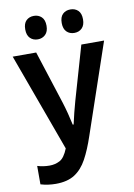

<svg xmlns="http://www.w3.org/2000/svg" viewBox="-99 -975 729 1047"><g transform="rotate(-10 265.0 -451.5)"><path d="M124 10Q102 10 81 7Q60 4 40 -2V-104Q72 -94 108 -94Q138 -94 164 -107.5Q190 -121 210 -171L12 -714H142L237 -419Q246 -391 255 -356Q264 -321 270 -292H275Q281 -321 289.5 -354Q298 -387 306 -416L392 -714H518L348 -215Q324 -143 296.5 -92.5Q269 -42 228.5 -16Q188 10 124 10ZM366 -783Q340 -783 323.5 -799.5Q307 -816 307 -848Q307 -881 323.5 -897Q340 -913 366 -913Q392 -913 408.5 -897Q425 -881 425 -848Q425 -816 408.5 -799.5Q392 -783 366 -783ZM164 -783Q138 -783 121.5 -799.5Q105 -816 105 -848Q105 -881 121.5 -897Q138 -913 164 -913Q189 -913 206 -897Q223 -881 223 -848Q223 -816 206 -799.5Q189 -783 164 -783Z"/></g></svg>

Font: Noto Sans Mono Condensed SemiBold
Style: Regular
Weight: 600
Width: 3
Designer: Monotype Design Team
Foundry: Monotype Imaging Inc.
Version: Version 2.014